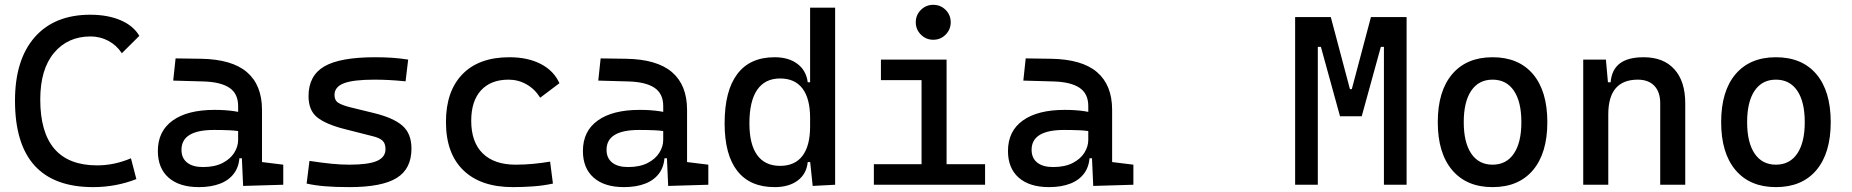

<svg xmlns="http://www.w3.org/2000/svg" viewBox="-20 -764 7657 794"><path d="M365.2 9.8Q42 9.8 42 -347.7Q42 -517.1 123.5 -610.1Q205.1 -703.1 353.5 -703.1Q425.3 -703.1 478.5 -680.4Q531.7 -657.7 556.2 -615.7L483.9 -543.9Q461.9 -577.1 428 -595.2Q394 -613.3 354.5 -613.3Q260.3 -613.3 203.4 -545.4Q146.5 -477.5 146.5 -352.5Q146.5 -80.1 381.8 -80.1Q452.6 -80.1 521.5 -109.4L543.9 -23.4Q459 9.8 365.2 9.8Z M985.4 4.9 978.5 -148.4 964.8 -191.4V-325.2Q964.8 -377 928.5 -401.1Q892.1 -425.3 820.3 -427.2L696.3 -430.7L706.1 -522.5L810.5 -521Q939 -519 1001.2 -465.6Q1063.5 -412.1 1063.5 -309.6V-93.8L1151.4 -83V0ZM802.7 9.8Q721.7 9.8 677.2 -29.3Q632.8 -68.4 632.8 -139.6Q632.8 -221.7 694.1 -265.6Q755.4 -309.6 867.2 -309.6Q913.6 -309.6 950 -304Q986.3 -298.3 1014.6 -287.1L993.2 -216.8Q960.4 -224.1 929.2 -225.3Q897.9 -226.6 865.2 -226.6Q730.5 -226.6 730.5 -144.5Q730.5 -110.4 753.7 -91.8Q776.9 -73.2 819.3 -73.2Q867.7 -73.2 900.1 -89.8Q932.6 -106.4 948.7 -132.3Q964.8 -158.2 964.8 -185.5V-242.2L995.1 -109.4H954.1L970.7 -125Q970.7 -80.1 950 -50Q929.2 -20 891.6 -5.1Q854 9.8 802.7 9.8Z M1424.8 9.8Q1366.2 9.8 1324.5 6.3Q1282.7 2.9 1248 -4.9L1259.8 -98.6Q1311 -90.8 1350.3 -86.9Q1389.6 -83 1424.8 -83Q1503.4 -83 1538.8 -98.4Q1574.2 -113.8 1574.2 -147.5Q1574.2 -170.9 1561.8 -182.4Q1549.3 -193.8 1523.4 -200.2L1404.3 -230.5Q1327.6 -250 1291.7 -278.8Q1255.9 -307.6 1255.9 -366.2Q1255.9 -451.2 1321 -489.3Q1386.2 -527.3 1531.2 -527.3Q1568.8 -527.3 1601.3 -525.1Q1633.8 -522.9 1668 -517.6L1657.2 -427.7Q1617.7 -431.6 1587.4 -433.1Q1557.1 -434.6 1528.3 -434.6Q1441.4 -434.6 1402.3 -419.7Q1363.3 -404.8 1363.3 -371.1Q1363.3 -348.6 1379.4 -338.6Q1395.5 -328.6 1428.7 -320.3L1524.4 -296.9Q1606 -277.3 1643.8 -244.6Q1681.6 -211.9 1681.6 -149.4Q1681.6 -65.9 1620.6 -28.1Q1559.6 9.8 1424.8 9.8Z M2100.6 9.8Q1968.3 9.8 1896.2 -59.8Q1824.2 -129.4 1824.2 -259.8Q1824.2 -386.7 1892.3 -457Q1960.4 -527.3 2086.9 -527.3Q2162.6 -527.3 2216.6 -499.3Q2270.5 -471.2 2293.5 -419.9L2213.9 -359.9Q2191.9 -395.5 2157.7 -415Q2123.5 -434.6 2083 -434.6Q2009.8 -434.6 1969.2 -390.4Q1928.7 -346.2 1928.7 -264.6Q1928.7 -176.3 1976.3 -129.6Q2023.9 -83 2112.3 -83Q2148.4 -83 2184.6 -86.4Q2220.7 -89.8 2254.9 -95.7L2266.6 -4.9Q2226.6 3.9 2183.8 6.8Q2141.1 9.8 2100.6 9.8Z M2743.2 4.9 2736.3 -148.4 2722.7 -191.4V-325.2Q2722.7 -377 2686.3 -401.1Q2649.9 -425.3 2578.1 -427.2L2454.1 -430.7L2463.9 -522.5L2568.4 -521Q2696.8 -519 2759 -465.6Q2821.3 -412.1 2821.3 -309.6V-93.8L2909.2 -83V0ZM2560.5 9.8Q2479.5 9.8 2435.1 -29.3Q2390.6 -68.4 2390.6 -139.6Q2390.6 -221.7 2451.9 -265.6Q2513.2 -309.6 2625 -309.6Q2671.4 -309.6 2707.8 -304Q2744.1 -298.3 2772.5 -287.1L2751 -216.8Q2718.3 -224.1 2687 -225.3Q2655.8 -226.6 2623 -226.6Q2488.3 -226.6 2488.3 -144.5Q2488.3 -110.4 2511.5 -91.8Q2534.7 -73.2 2577.1 -73.2Q2625.5 -73.2 2658 -89.8Q2690.4 -106.4 2706.5 -132.3Q2722.7 -158.2 2722.7 -185.5V-242.2L2752.9 -109.4H2711.9L2728.5 -125Q2728.5 -80.1 2707.8 -50Q2687 -20 2649.4 -5.1Q2611.8 9.8 2560.5 9.8Z M3183.1 9.8Q3081.5 9.8 3029.1 -57.1Q2976.6 -124 2976.6 -253.9Q2976.6 -388.7 3029.1 -458Q3081.5 -527.3 3183.1 -527.3Q3241.2 -527.3 3277.6 -500Q3314 -472.7 3320.3 -423.8H3360.4L3330.1 -276.4Q3330.1 -356.4 3298.6 -397.9Q3267.1 -439.5 3206.1 -439.5Q3143.6 -439.5 3111.3 -392.6Q3079.1 -345.7 3079.1 -253.9Q3079.1 -167 3111.3 -122.6Q3143.6 -78.1 3206.1 -78.1Q3267.1 -78.1 3298.6 -119.6Q3330.1 -161.1 3330.1 -241.2L3365.2 -93.8H3320.3Q3315.4 -44.9 3279.1 -17.6Q3242.7 9.8 3183.1 9.8ZM3340.8 4.9 3330.1 -96.7V-732.4H3433.6V0Z M3791 0V-488.3H3894.5V0ZM3593.8 0V-85H3800.8V0ZM3884.8 0V-85H4053.7V0ZM3623 -432.6V-517.6H3894.5V-432.6ZM3839.4 -599.6Q3809.6 -599.6 3788.3 -620.8Q3767.1 -642.1 3767.1 -671.9Q3767.1 -702.1 3788.3 -723.1Q3809.6 -744.1 3839.4 -744.1Q3869.6 -744.1 3890.6 -723.1Q3911.6 -702.1 3911.6 -671.9Q3911.6 -642.1 3890.6 -620.8Q3869.6 -599.6 3839.4 -599.6Z M4501 4.9 4494.1 -148.4 4480.5 -191.4V-325.2Q4480.5 -377 4444.1 -401.1Q4407.7 -425.3 4335.9 -427.2L4211.9 -430.7L4221.7 -522.5L4326.2 -521Q4454.6 -519 4516.8 -465.6Q4579.1 -412.1 4579.1 -309.6V-93.8L4667 -83V0ZM4318.4 9.8Q4237.3 9.8 4192.9 -29.3Q4148.4 -68.4 4148.4 -139.6Q4148.4 -221.7 4209.7 -265.6Q4271 -309.6 4382.8 -309.6Q4429.2 -309.6 4465.6 -304Q4502 -298.3 4530.3 -287.1L4508.8 -216.8Q4476.1 -224.1 4444.8 -225.3Q4413.6 -226.6 4380.9 -226.6Q4246.1 -226.6 4246.1 -144.5Q4246.1 -110.4 4269.3 -91.8Q4292.5 -73.2 4335 -73.2Q4383.3 -73.2 4415.8 -89.8Q4448.2 -106.4 4464.4 -132.3Q4480.5 -158.2 4480.5 -185.5V-242.2L4510.7 -109.4H4469.7L4486.3 -125Q4486.3 -80.1 4465.6 -50Q4444.8 -20 4407.2 -5.1Q4369.6 9.8 4318.4 9.8Z M5549.8 -283.2 5564.5 -395.5H5570.3L5649.4 -693.4H5718.8V-570.3H5690.4L5611.3 -283.2ZM5335.9 0V-693.4H5429.7V0ZM5521.5 -283.2 5442.4 -570.3H5414.1V-693.4H5483.4L5562.5 -395.5H5566.4L5576.2 -283.2ZM5703.1 0V-693.4H5796.9V0Z M6152.3 9.8Q6044.9 9.8 5985.4 -60.5Q5925.8 -130.9 5925.8 -258.8Q5925.8 -387.2 5985.4 -457.3Q6044.9 -527.3 6152.3 -527.3Q6260.3 -527.3 6319.6 -457.3Q6378.9 -387.2 6378.9 -258.8Q6378.9 -130.9 6319.6 -60.5Q6260.3 9.8 6152.3 9.8ZM6152.3 -83Q6209.5 -83 6240.5 -128.9Q6271.5 -174.8 6271.5 -258.8Q6271.5 -343.3 6240.5 -388.9Q6209.5 -434.6 6152.3 -434.6Q6095.2 -434.6 6064.2 -388.9Q6033.2 -343.3 6033.2 -258.8Q6033.2 -174.8 6064.2 -128.9Q6095.2 -83 6152.3 -83Z M6845.7 0V-336.9Q6845.7 -383.8 6821.3 -409.2Q6796.9 -434.6 6752.9 -434.6Q6630.9 -434.6 6630.9 -291L6600.6 -423.8H6640.6Q6645 -476.1 6678.7 -501.7Q6712.4 -527.3 6777.3 -527.3Q6859.4 -527.3 6904.3 -477.5Q6949.2 -427.7 6949.2 -336.9V0ZM6527.3 0V-517.6H6621.1L6630.9 -408.2V0Z M7324.2 9.8Q7216.8 9.8 7157.2 -60.5Q7097.7 -130.9 7097.7 -258.8Q7097.7 -387.2 7157.2 -457.3Q7216.8 -527.3 7324.2 -527.3Q7432.1 -527.3 7491.5 -457.3Q7550.8 -387.2 7550.8 -258.8Q7550.8 -130.9 7491.5 -60.5Q7432.1 9.8 7324.2 9.8ZM7324.2 -83Q7381.3 -83 7412.4 -128.9Q7443.4 -174.8 7443.4 -258.8Q7443.4 -343.3 7412.4 -388.9Q7381.3 -434.6 7324.2 -434.6Q7267.1 -434.6 7236.1 -388.9Q7205.1 -343.3 7205.1 -258.8Q7205.1 -174.8 7236.1 -128.9Q7267.1 -83 7324.2 -83Z"/></svg>

Font: Cascadia Mono
Style: Regular
Weight: 400
Monospace: yes
Designer: Aaron Bell
Foundry: Saja Typeworks
Version: Version 2102.003